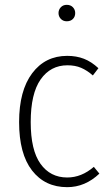

<svg xmlns="http://www.w3.org/2000/svg" viewBox="-20 -763 457 794"><path d="M387 -481 364 -451Q340 -472 315.5 -482.5Q291 -493 259 -493Q189 -493 148 -434.5Q107 -376 107 -258Q107 -142 147.5 -85.5Q188 -29 258 -29Q317 -29 368 -73L391 -45Q332 11 258 11Q166 11 112.5 -58Q59 -127 59 -258Q59 -388 113 -460Q167 -532 258 -532Q296 -532 327 -520Q358 -508 387 -481ZM291 -709Q291 -694 281.5 -684.5Q272 -675 256 -675Q241 -675 231.5 -685Q222 -695 222 -709Q222 -723 231.5 -733Q241 -743 256 -743Q272 -743 281.5 -733Q291 -723 291 -709Z"/></svg>

Font: Fira Sans Condensed ExtraLight
Style: Regular
Weight: 275
Width: 3
Designer: Carrois Corporate & Edenspiekermann AG
Foundry: Carrois Corporate GbR & Edenspiekermann AG
Version: Version 4.203